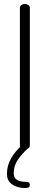

<svg xmlns="http://www.w3.org/2000/svg" viewBox="-20 -751 249 965"><path d="M105 0Q95 0 87.5 -5.5Q80 -11 80 -21V-711Q80 -721 87.5 -726Q95 -731 105 -731Q114 -731 122 -726Q130 -721 130 -711V-21Q130 -11 122 -5.5Q114 0 105 0ZM106 194Q85 194 64.5 187.5Q44 181 29.5 165.5Q15 150 15 123Q15 80 36.5 43.5Q58 7 93 -23L122 -7Q91 21 70 51.5Q49 82 49 120Q49 144 66 153.5Q83 163 112 163Q120 163 125 166.5Q130 170 130 179Q130 186 125 190Q120 194 106 194Z"/></svg>

Font: Dosis Light
Style: Regular
Weight: 300
Designer: EdgarTolentino, PabloImpallari, IginoMarini
Foundry: EdgarTolentino, PabloImpallari, IginoMarini
Version: Version 3.001; ttfautohint (v1.8.2)